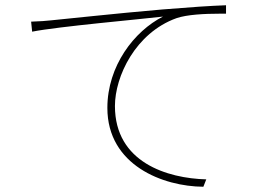

<svg xmlns="http://www.w3.org/2000/svg" viewBox="-20 -695 996 728"><path d="M98 -612.9 101.9 -574.9C197.8 -594.1 513.8 -622.2 598 -632.1C489 -577.1 387.1 -445 387.1 -285.9C387.1 -67.8 599.1 12.1 751.1 13.1L762.1 -14.9C615.1 -18.8 415.8 -78.8 415.8 -293C415.8 -404.8 493.3 -570 649.1 -626.1C689.3 -639.9 757.1 -643.1 812.1 -643.1H837V-675.1C777 -672.9 704.2 -668 595.2 -659.1C420.1 -644.2 218 -621.8 174 -617.9C154.8 -615.8 133.2 -614 98 -612.9Z"/></svg>

Font: Karasuma Gothic
Style: Thin
Weight: 200
Designer: Rasmus Andersson / Ryoko Ishizuka
Foundry: rsms
Version: Version 1.00